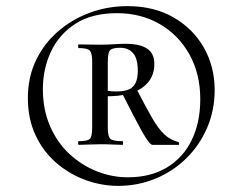

<svg xmlns="http://www.w3.org/2000/svg" viewBox="-20 -745 787 627"><path d="M366 -138Q312 -138 259.5 -157Q207 -176 164 -213Q121 -250 96 -303.5Q71 -357 71 -425Q71 -492 97 -547Q123 -602 169 -642Q215 -682 273.5 -703.5Q332 -725 396 -725Q483 -725 547 -688Q611 -651 646 -589Q681 -527 681 -451Q681 -385 656.5 -328Q632 -271 589 -228.5Q546 -186 488.5 -162Q431 -138 366 -138ZM237 -272Q235 -272 235 -278Q235 -284 237 -284Q266 -284 273.5 -291.5Q281 -299 281 -328V-544Q281 -571 273.5 -579.5Q266 -588 237 -588Q235 -588 235 -594Q235 -600 237 -600Q251 -600 271 -599.5Q291 -599 308 -599Q327 -599 350.5 -600.5Q374 -602 390 -602Q436 -602 460 -586.5Q484 -571 484 -536Q484 -500 463 -475.5Q442 -451 405 -440Q368 -429 318 -431V-450Q376 -441 403 -454Q430 -467 430 -513Q430 -554 414.5 -571.5Q399 -589 373 -589Q350 -589 341 -582.5Q332 -576 332 -541V-328Q332 -299 340.5 -291.5Q349 -284 380 -284Q382 -284 382 -278Q382 -272 380 -272Q366 -272 348 -273Q330 -274 308 -274Q291 -274 270 -273Q249 -272 237 -272ZM397 -166Q472 -166 525 -198Q578 -230 606 -287.5Q634 -345 634 -421Q634 -504 598.5 -567.5Q563 -631 501.5 -666.5Q440 -702 362 -702Q280 -702 226.5 -667.5Q173 -633 146.5 -576.5Q120 -520 120 -454Q120 -387 143.5 -333Q167 -279 207 -242Q247 -205 296.5 -185.5Q346 -166 397 -166ZM478 -272Q468 -272 443 -317Q418 -362 381 -436L428 -450Q457 -394 477.5 -358.5Q498 -323 518 -305Q538 -287 563 -281Q565 -280 565 -276Q565 -272 563 -272Q531 -272 509.5 -272Q488 -272 478 -272Z"/></svg>

Font: Cormorant Infant Light Medium
Style: Regular
Weight: 500
Version: Version 4.001